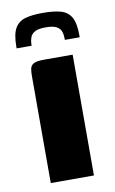

<svg xmlns="http://www.w3.org/2000/svg" viewBox="-76 -677 433 720"><g transform="rotate(-10 140.5 -317.0)"><path d="M58.1 0Q58.1 -102.1 58.1 -204.2Q58.1 -306.3 58.1 -408.3Q58.1 -425 60.7 -436.5Q63.2 -448.1 74.7 -454.1Q86.1 -460 112.4 -460H222.5V0ZM19.7 -519.6V-527.4Q20 -573.4 33 -596.1Q45.9 -618.8 72.6 -626.3Q99.3 -633.9 140.6 -633.6Q181.9 -633.6 208.1 -626Q234.2 -618.5 247.1 -595.8Q259.9 -573.1 259.9 -527.1V-519.6H203.3V-525.7Q203.3 -540 199 -552.1Q194.7 -564.2 181.3 -571.3Q167.8 -578.4 140 -578.4Q113.1 -578.4 99.8 -571.3Q86.5 -564.2 82 -552.4Q77.5 -540.7 76.8 -526.4V-519.6Z"/></g></svg>

Font: Genos Thin
Style: Regular
Weight: 100
Designer: Robert E. Leuschke
Foundry: Robert E. Leuschke
Version: Version 1.010